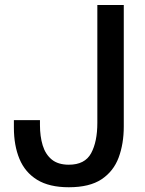

<svg xmlns="http://www.w3.org/2000/svg" viewBox="-20 -758 596 788"><path d="M262.5 10.5Q182 10.5 132.2 -20.2Q82.5 -51 59.8 -106Q37 -161 37 -234.5V-265H144V-244.5Q144 -198.5 155.2 -161.5Q166.5 -124.5 192.5 -103.2Q218.5 -82 262.5 -82Q328.5 -82 354 -129.2Q379.5 -176.5 379.5 -253.5V-737.5H488V-239Q488 -168 467 -111.5Q446 -55 396.8 -22.2Q347.5 10.5 262.5 10.5Z"/></svg>

Font: Epilogue Medium
Style: Regular
Weight: 500
Designer: Tyler Finck
Foundry: Etcetera Type Co
Version: Version 2.111; ttfautohint (v1.8.3)